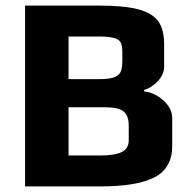

<svg xmlns="http://www.w3.org/2000/svg" viewBox="-20 -669 675 689"><path d="M70 -649H333Q426 -649 476.5 -635.5Q527 -622 548 -592.5Q569 -563 569 -510V-430Q569 -403 547.5 -379Q526 -355 497 -346V-341Q535 -337 566.5 -308.5Q598 -280 598 -245V-145Q598 -66 535 -33Q472 0 340 0H70ZM333 -385Q370 -385 388 -391Q406 -397 412.5 -410.5Q419 -424 419 -450V-482Q419 -505 413 -516.5Q407 -528 388.5 -533Q370 -538 330 -538H226V-385ZM337 -111Q394 -111 418 -124Q442 -137 442 -166V-218Q442 -254 423.5 -269Q405 -284 358 -284H226V-111Z"/></svg>

Font: Play
Style: Bold
Weight: 700
Designer: Jonas Hecksher (Cyrillic expansion: Cyreal)
Foundry: Jonas Hecksher, Playtype, e-types AS
Version: Version 2.101; ttfautohint (v1.5.65-e2d9)